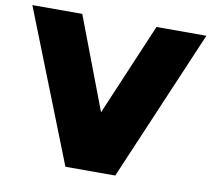

<svg xmlns="http://www.w3.org/2000/svg" viewBox="-80 -816 1001 907"><g transform="rotate(10 421.0 -362.5)"><path d="M290 0 4 -724V-725H243L458 -159L291 0ZM291 0 599 -725H838V-724L529 0Z"/></g></svg>

Font: Foldit ExtraBold
Style: Regular
Weight: 800
Version: Version 1.003